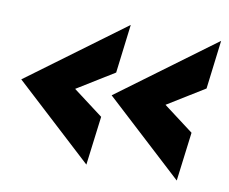

<svg xmlns="http://www.w3.org/2000/svg" viewBox="-56 -535 677 567"><g transform="rotate(10 282.5 -251.5)"><path d="M506.5 -37.5 525 -184 435 -252 546 -320.5 564 -466.5 273.5 -252ZM2.5 -252 235.5 -37.5 254 -184 164 -252 275 -320.5 293 -466.5Z"/></g></svg>

Font: HK Grotesk ExtraBold
Style: Italic
Weight: 800
Italic angle: -16°
Designer: Alfredo Marco Pradil
Foundry: Hanken Design Co.
Version: Version 3.001;FEAKit 1.0